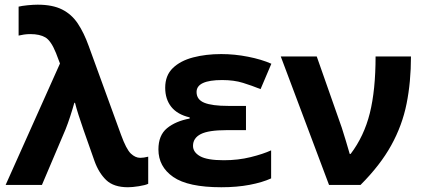

<svg xmlns="http://www.w3.org/2000/svg" viewBox="-20 -786 1806 816"><path d="M3.9 0 234.9 -516.1 217.8 -561Q196.8 -612.8 172.9 -627Q148.9 -641.1 108.9 -641.1Q95.2 -641.1 82 -639.2Q68.8 -637.2 59.1 -634.8V-757.8Q72.8 -761.2 97.4 -763.7Q122.1 -766.1 140.1 -766.1Q203.6 -766.1 244.1 -745.6Q284.7 -725.1 310.8 -685.8Q336.9 -646.5 356.9 -590.8L494.1 -213.9Q516.6 -151.9 535.9 -133.5Q555.2 -115.2 576.2 -115.2Q590.3 -115.2 609.9 -120.1V-4.9Q598.1 1 570.3 5.4Q542.5 9.8 523.9 9.8Q463.4 9.8 431.6 -20.5Q399.9 -50.8 381.8 -101.1L335 -233.9Q323.7 -266.1 314 -296.6Q304.2 -327.1 298.8 -349.1H295.9Q288.6 -322.8 278.6 -292Q268.6 -261.2 258.8 -236.8L158.2 0Z M1025.4 -335.9V-232.9H943.4Q866.2 -232.9 833.3 -216.1Q800.3 -199.2 800.3 -166Q800.3 -139.2 830.3 -122.1Q860.4 -105 931.2 -105Q992.2 -105 1045.2 -118.2Q1098.1 -131.3 1132.3 -147V-27.8Q1094.7 -10.7 1041 -0.5Q987.3 9.8 920.4 9.8Q779.3 9.8 716.3 -33.9Q653.3 -77.6 653.3 -150.9Q653.3 -210.9 689.7 -241Q726.1 -271 786.1 -282.2V-287.1Q733.9 -299.3 708 -331.8Q682.1 -364.3 682.1 -413.1Q682.1 -465.3 714.4 -496.6Q746.6 -527.8 800.8 -542Q855 -556.2 920.4 -556.2Q977.1 -556.2 1034.2 -544.9Q1091.3 -533.7 1133.3 -515.1L1087.4 -407.2Q1051.3 -421.9 1012.9 -433.8Q974.6 -445.8 924.3 -445.8Q815.4 -445.8 815.4 -395Q815.4 -362.8 848.1 -349.4Q880.9 -335.9 950.2 -335.9Z M1173.3 -545.9H1326.2L1432.6 -243.2Q1439.9 -220.7 1450.2 -186.5Q1460.4 -152.3 1466.3 -131.8H1470.2Q1527.3 -207 1551.8 -305.2Q1576.2 -403.3 1576.2 -545.9H1726.6Q1726.6 -438 1708 -345.5Q1689.5 -252.9 1642.8 -168.5Q1596.2 -84 1512.2 0H1378.4Z"/></svg>

Font: Open Sans
Style: Bold
Weight: 700
Designer: Monotype Design Team
Foundry: Monotype Imaging Inc.
Version: Version 3.000; ttfautohint (v1.8.4)